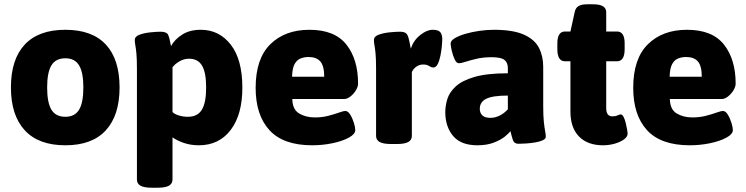

<svg xmlns="http://www.w3.org/2000/svg" viewBox="-20 -670 3483 896"><path d="M285 8Q160 8 95.5 -62Q31 -132 31 -262Q31 -393 95.5 -462Q160 -531 285 -531Q410 -531 474 -462Q538 -393 538 -262Q538 -132 474 -62Q410 8 285 8ZM285 -125Q329 -125 349 -158Q369 -191 369 -262Q369 -332 349 -365Q329 -398 285 -398Q240 -398 220 -365Q200 -332 200 -262Q200 -191 220 -158Q240 -125 285 -125Z M688 206Q652 206 635.5 196.5Q619 187 619 168V-349Q619 -396 616.5 -421Q614 -446 611.5 -459Q609 -472 609 -483Q609 -500 631 -508Q653 -516 681.5 -519Q710 -522 729 -522Q757 -522 764 -508.5Q771 -495 778 -455Q796 -487 831 -509Q866 -531 917 -531Q1003 -531 1057 -461.5Q1111 -392 1111 -261Q1111 -135 1056.5 -63.5Q1002 8 908 8Q870 8 838 -3Q806 -14 785 -29V168Q785 187 768.5 196.5Q752 206 716 206ZM857 -125Q902 -125 922 -158Q942 -191 942 -262Q942 -331 923 -363.5Q904 -396 862 -396Q839 -396 818 -384Q797 -372 785 -356V-147Q795 -137 815 -131Q835 -125 857 -125Z M1437 8Q1302 8 1237.5 -62.5Q1173 -133 1173 -260Q1173 -396 1241.5 -463.5Q1310 -531 1424 -531Q1542 -531 1596.5 -462Q1651 -393 1651 -280Q1651 -265 1640.5 -248Q1630 -231 1615 -219.5Q1600 -208 1587 -208H1344Q1345 -159 1376 -140.5Q1407 -122 1449 -122Q1483 -122 1512 -129.5Q1541 -137 1561.5 -144.5Q1582 -152 1592 -152Q1604 -152 1614.5 -135Q1625 -118 1631.5 -96.5Q1638 -75 1638 -63Q1638 -44 1607.5 -27.5Q1577 -11 1531 -1.5Q1485 8 1437 8ZM1343 -312H1493Q1493 -362 1475 -383Q1457 -404 1420 -404Q1401 -404 1383.5 -397.5Q1366 -391 1355 -371.5Q1344 -352 1343 -312Z M1805 2Q1768 2 1751.5 -7.5Q1735 -17 1735 -36V-349Q1735 -396 1732.5 -421Q1730 -446 1727.5 -459Q1725 -472 1725 -483Q1725 -500 1747 -508Q1769 -516 1797.5 -519Q1826 -522 1846 -522Q1864 -522 1873 -516Q1882 -510 1886.5 -493Q1891 -476 1897 -443Q1910 -482 1941 -506.5Q1972 -531 1999 -531Q2025 -531 2034.5 -520Q2044 -509 2044 -485Q2044 -476 2042 -455Q2040 -434 2035.5 -411Q2031 -388 2023 -371.5Q2015 -355 2002 -355Q1993 -355 1982.5 -362Q1972 -369 1955 -369Q1937 -369 1923 -359Q1909 -349 1902 -334V-36Q1902 -17 1885.5 -7.5Q1869 2 1833 2Z M2208 8Q2131 8 2094.5 -35.5Q2058 -79 2058 -147Q2058 -176 2067.5 -207.5Q2077 -239 2106.5 -266.5Q2136 -294 2194.5 -311Q2253 -328 2350 -328V-352Q2350 -378 2334 -390.5Q2318 -403 2274 -403Q2236 -403 2205.5 -396Q2175 -389 2153.5 -382Q2132 -375 2121 -375Q2110 -375 2101.5 -393.5Q2093 -412 2088 -434Q2083 -456 2083 -467Q2083 -480 2102 -491.5Q2121 -503 2151.5 -512Q2182 -521 2217 -526Q2252 -531 2285 -531Q2374 -531 2424.5 -508.5Q2475 -486 2495 -447Q2515 -408 2515 -358V-176Q2515 -128 2518 -100.5Q2521 -73 2524 -58Q2527 -43 2527 -32Q2527 -22 2513 -15.5Q2499 -9 2478.5 -5.5Q2458 -2 2436.5 -0.5Q2415 1 2400 1Q2379 1 2373 -18Q2367 -37 2362 -58Q2356 -49 2336.5 -33Q2317 -17 2284.5 -4.5Q2252 8 2208 8ZM2269 -120Q2291 -120 2312.5 -131Q2334 -142 2350 -160V-224Q2279 -224 2249 -209Q2219 -194 2219 -162Q2219 -143 2231 -131.5Q2243 -120 2269 -120Z M2794 8Q2722 8 2682 -33Q2642 -74 2642 -150V-384H2617Q2581 -384 2581 -440V-468Q2581 -523 2617 -523H2642L2662 -614Q2666 -633 2679.5 -641.5Q2693 -650 2721 -650H2748Q2809 -650 2809 -613V-523H2859Q2895 -523 2895 -468V-440Q2895 -384 2859 -384H2809V-165Q2809 -127 2838 -127Q2852 -127 2861.5 -131.5Q2871 -136 2877 -136Q2884 -136 2890 -124.5Q2896 -113 2900 -96.5Q2904 -80 2906.5 -66Q2909 -52 2909 -47Q2909 -32 2892 -19.5Q2875 -7 2848.5 0.5Q2822 8 2794 8Z M3199 8Q3064 8 2999.5 -62.5Q2935 -133 2935 -260Q2935 -396 3003.5 -463.5Q3072 -531 3186 -531Q3304 -531 3358.5 -462Q3413 -393 3413 -280Q3413 -265 3402.5 -248Q3392 -231 3377 -219.5Q3362 -208 3349 -208H3106Q3107 -159 3138 -140.5Q3169 -122 3211 -122Q3245 -122 3274 -129.5Q3303 -137 3323.5 -144.5Q3344 -152 3354 -152Q3366 -152 3376.5 -135Q3387 -118 3393.5 -96.5Q3400 -75 3400 -63Q3400 -44 3369.5 -27.5Q3339 -11 3293 -1.5Q3247 8 3199 8ZM3105 -312H3255Q3255 -362 3237 -383Q3219 -404 3182 -404Q3163 -404 3145.5 -397.5Q3128 -391 3117 -371.5Q3106 -352 3105 -312Z"/></svg>

Font: Asap ExtraBold
Style: Regular
Weight: 800
Designer: Pablo Cosgaya
Foundry: Omnibus-Type
Version: Version 3.001; ttfautohint (v1.8.4.7-5d5b)